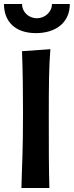

<svg xmlns="http://www.w3.org/2000/svg" viewBox="-37 -948 372 968"><path d="M74 -690C78 -582 79 -481 79 -379C79 -174 74 -128 71 0H212C209 -103 209 -196 209 -356C209 -528 210 -614 217 -700ZM225 -928C225 -888 190 -856 149 -856C107 -856 74 -888 74 -928H-17C-17 -839 40 -781 144 -781C242 -781 315 -832 315 -928Z"/></svg>

Font: CantoraOne
Style: Regular
Weight: 400
Designer: Pablo Impallari, Rodrigo Fuenzalida
Foundry: Pablo Impallari
Version: Version 1.001